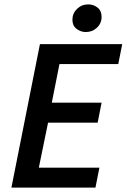

<svg xmlns="http://www.w3.org/2000/svg" viewBox="-20 -855 577 875"><path d="M32 0 162 -654H537L519 -563H251L216 -387H443L425 -296H199L157 -91H433L415 0ZM371 -709Q348 -709 329 -723.5Q310 -738 310 -765Q310 -794 331 -814.5Q352 -835 382 -835Q406 -835 424.5 -820.5Q443 -806 443 -778Q443 -749 422 -729Q401 -709 371 -709Z"/></svg>

Font: Source Sans 3 SemiBold
Style: Italic
Weight: 600
Italic angle: -11°
Designer: Paul D. Hunt
Foundry: Adobe
Version: Version 3.046;hotconv 1.0.118;makeotfexe 2.5.65603